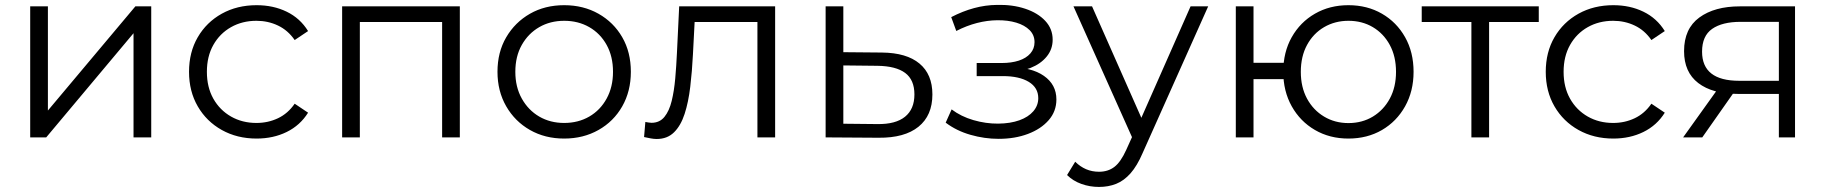

<svg xmlns="http://www.w3.org/2000/svg" viewBox="-20 -551 7320 770"><path d="M101.1 0V-525.5H172.1V-107.7L522.9 -525.5H586.5V0H515.5V-417.8L165.3 0Z M1009.1 4.7Q931 4.7 869.5 -29.7Q808.1 -64 773.1 -124.4Q738.1 -184.8 738.1 -263Q738.1 -341.7 773.1 -401.8Q808.1 -461.9 869.5 -496.1Q931 -530.2 1009.1 -530.2Q1075.9 -530.2 1129.7 -504.1Q1183.6 -478 1215.5 -426.4L1161.8 -390.4Q1134.7 -429.7 1094.8 -448.6Q1054.9 -467.6 1008.5 -467.6Q951.7 -467.6 906.7 -442.2Q861.6 -416.8 835.6 -370.8Q809.7 -324.8 809.7 -263Q809.7 -201.2 835.6 -155.2Q861.6 -109.2 906.7 -83.5Q951.7 -57.9 1008.5 -57.9Q1054.9 -57.9 1094.8 -76.8Q1134.7 -95.7 1161.8 -135.1L1215.5 -99.1Q1183.6 -48.1 1129.7 -21.7Q1075.9 4.7 1009.1 4.7Z M1352.1 0V-525.5H1824.1V0H1753.1V-481.6L1771.3 -462.9H1404.9L1423.1 -481.6V0Z M2242.5 4.7Q2165.7 4.7 2105.4 -29.7Q2045.1 -64 2010.1 -124.7Q1975.1 -185.5 1975.1 -263.1Q1975.1 -341.7 2010.2 -401.6Q2045.3 -461.5 2105.4 -495.9Q2165.4 -530.2 2242.5 -530.2Q2319.6 -530.2 2380.2 -495.9Q2440.9 -461.6 2475.4 -401.7Q2510 -341.9 2510 -263.1Q2510 -185.3 2475.5 -124.6Q2441 -64 2380.2 -29.7Q2319.4 4.7 2242.5 4.7ZM2242.5 -57.9Q2298.9 -57.9 2343.2 -83.5Q2387.5 -109.2 2412.9 -155.7Q2438.4 -202.2 2438.4 -263Q2438.4 -324.8 2412.9 -370.8Q2387.5 -416.8 2343.2 -442.2Q2298.9 -467.6 2242.8 -467.6Q2186.7 -467.6 2142.7 -442.2Q2098.6 -416.8 2072.6 -370.8Q2046.7 -324.8 2046.7 -263Q2046.7 -202.2 2072.6 -155.7Q2098.6 -109.2 2142.6 -83.5Q2186.7 -57.9 2242.5 -57.9Z M2613.6 6.4Q2602.2 6.4 2589.6 4Q2577.1 1.7 2563 -1.4L2568.1 -61.9Q2574.7 -60.9 2581.1 -59.7Q2587.6 -58.5 2592.6 -58.5Q2625.4 -58.5 2644.7 -82.3Q2664 -106.1 2673.8 -146.3Q2683.6 -186.4 2688 -236.5Q2692.4 -286.7 2694.8 -338.4L2703.8 -525.5H3088.6V0H3017.6V-484.5L3035.8 -462.9H2749.8L2766.9 -485L2759 -333.2Q2755.6 -264.5 2748.2 -202.9Q2740.9 -141.2 2725.6 -94.2Q2710.3 -47.2 2683.2 -20.4Q2656.1 6.4 2613.6 6.4Z M3503.3 1.4 3291.1 0V-525.5H3362.1V-341.7L3516.8 -340.3Q3615.8 -339.3 3667.5 -296.1Q3719.3 -253 3719.3 -172.2Q3719.3 -87.8 3663.5 -42.7Q3607.8 2.4 3503.3 1.4ZM3499 -53.4Q3572 -52.4 3609.6 -82.9Q3647.2 -113.4 3647.2 -172.3Q3647.2 -230.9 3610.1 -258.5Q3573 -286.1 3499 -287.1L3362.1 -288.6V-54.8Z M3984.9 5.8Q3928.2 5.8 3872.1 -10.3Q3816 -26.3 3772.6 -59.1L3796.4 -112.3Q3833.9 -83.8 3883.8 -69.3Q3933.7 -54.8 3983.1 -55.2Q4032 -55.7 4068.1 -68.6Q4104.2 -81.6 4124.1 -104.8Q4143.9 -128 4143.9 -157.2Q4143.9 -199.4 4105.9 -222.6Q4067.8 -245.8 4001.6 -245.8H3896.9V-298.3H3997.5Q4036.2 -298.3 4065.9 -307.9Q4095.5 -317.6 4112.2 -336.7Q4128.9 -355.8 4128.9 -381.9Q4128.9 -410.3 4109.3 -430.1Q4089.6 -449.9 4055.9 -460.1Q4022.2 -470.3 3979.2 -469.8Q3939.6 -469.4 3898.1 -458.8Q3856.5 -448.1 3815.1 -426.8L3794.8 -482.3Q3840.9 -506.2 3886.3 -518.5Q3931.7 -530.8 3977.8 -531.3Q4040.7 -533 4091.5 -516Q4142.3 -499.1 4171.9 -467.3Q4201.6 -435.5 4201.6 -391.8Q4201.6 -353.4 4177.8 -324.3Q4154.1 -295.1 4113.8 -279Q4073.6 -262.9 4022.9 -262.9L4026.4 -281.8Q4116.3 -281.8 4166.4 -246.8Q4216.6 -211.8 4216.6 -152.1Q4216.6 -104.5 4185.6 -69Q4154.7 -33.6 4102.4 -13.9Q4050.1 5.8 3984.9 5.8Z M4387.3 198.7Q4350.4 198.7 4316.8 186.6Q4283.2 174.6 4259.4 151L4292 97.6Q4311.8 117.3 4335.7 127.6Q4359.5 137.8 4387.7 137.8Q4423.4 137.8 4448.9 118.5Q4474.4 99.3 4496.8 49.8L4531.4 -26.8L4539.3 -37.8L4754.7 -525.5H4825.3L4562.2 63.2Q4540.3 114.2 4513.9 144.1Q4487.4 173.9 4456.2 186.3Q4425.1 198.7 4387.3 198.7ZM4526.9 15 4285.1 -525.5H4359.6L4572.8 -43.5Z M5387.7 4.7Q5312.6 4.7 5253.5 -29.7Q5194.4 -64 5160.4 -124.7Q5126.4 -185.5 5126.4 -263.1Q5126.4 -341.7 5160.4 -401.9Q5194.4 -462.1 5253.5 -496.1Q5312.6 -530.2 5387.7 -530.2Q5463.1 -530.2 5522.1 -496.1Q5581 -462.1 5615 -401.9Q5649 -341.7 5649 -263Q5649 -185.3 5615 -124.5Q5581 -63.8 5522.1 -29.5Q5463.1 4.7 5387.7 4.7ZM4936.1 0V-525.5H5007.1V-299.2H5167V-233.7H5007.1V0ZM5387.7 -57.4Q5442.6 -57.4 5485.7 -83.4Q5528.7 -109.4 5553.7 -155.5Q5578.6 -201.6 5578.6 -262.8Q5578.6 -324.8 5553.6 -370.8Q5528.6 -416.8 5485.6 -442.2Q5442.6 -467.6 5387.9 -467.6Q5333.9 -467.6 5290.3 -442.2Q5246.8 -416.8 5221.8 -370.8Q5196.8 -324.8 5196.8 -262.8Q5196.8 -201.6 5221.7 -155.5Q5246.7 -109.4 5290.2 -83.4Q5333.6 -57.4 5387.7 -57.4Z M5880.9 0V-482.2L5899.1 -462.9H5681.7V-525.5H6151.1V-462.9H5933.7L5951.9 -482.2V0Z M6450.1 4.7Q6372 4.7 6310.5 -29.7Q6249.1 -64 6214.1 -124.4Q6179.1 -184.8 6179.1 -263Q6179.1 -341.7 6214.1 -401.8Q6249.1 -461.9 6310.5 -496.1Q6372 -530.2 6450.1 -530.2Q6516.9 -530.2 6570.7 -504.1Q6624.6 -478 6656.5 -426.4L6602.8 -390.4Q6575.7 -429.7 6535.8 -448.6Q6495.9 -467.6 6449.5 -467.6Q6392.7 -467.6 6347.7 -442.2Q6302.6 -416.8 6276.6 -370.8Q6250.7 -324.8 6250.7 -263Q6250.7 -201.2 6276.6 -155.2Q6302.6 -109.2 6347.7 -83.5Q6392.7 -57.9 6449.5 -57.9Q6495.9 -57.9 6535.8 -76.8Q6575.7 -95.7 6602.8 -135.1L6656.5 -99.1Q6624.6 -48.1 6570.7 -21.7Q6516.9 4.7 6450.1 4.7Z M7114 0V-189.2L7127.1 -174.4H6949.1Q6847.6 -174.4 6790.7 -218Q6733.8 -261.6 6733.8 -346Q6733.8 -436 6794.9 -480.7Q6856 -525.5 6957.7 -525.5H7178.8V0ZM6730 0 6874.4 -201.7H6948.4L6806.8 0ZM7114 -210.3V-483.9L7127.1 -463.4H6960.2Q6887 -463.4 6846.5 -435.2Q6806 -407 6806 -343.8Q6806 -227 6954.9 -227H7127.1Z"/></svg>

Font: Montserrat Thin
Style: Regular
Weight: 100
Designer: Julieta Ulanovsky
Foundry: Julieta Ulanovsky
Version: Version 9.000